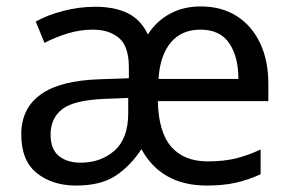

<svg xmlns="http://www.w3.org/2000/svg" viewBox="-20 -566 904 596"><path d="M603 -546Q668 -546 715 -516Q762 -486 787.5 -432Q813 -378 813 -306V-252H470Q472 -156 511.5 -110.5Q551 -65 625 -65Q675 -65 713 -74.5Q751 -84 789 -102V-25Q749 -7 710.5 1.5Q672 10 622 10Q481 10 419 -103Q385 -51 339 -20.5Q293 10 216 10Q143 10 94.5 -28.5Q46 -67 46 -149Q46 -229 106 -272.5Q166 -316 290 -320L380 -323V-357Q380 -422 349.5 -448Q319 -474 268 -474Q228 -474 189.5 -462Q151 -450 118 -433L91 -499Q126 -519 176 -532Q226 -545 275 -545Q337 -545 377.5 -524.5Q418 -504 439 -459Q465 -500 507 -523Q549 -546 603 -546ZM602 -474Q544 -474 510.5 -434.5Q477 -395 472 -321H720Q720 -390 691.5 -432Q663 -474 602 -474ZM303 -259Q209 -255 173 -227Q137 -199 137 -148Q137 -103 162.5 -82Q188 -61 230 -61Q293 -61 335.5 -98.5Q378 -136 378 -214V-262Z"/></svg>

Font: Noto Sans Grantha
Style: Regular
Weight: 400
Designer: Monotype Design Team
Foundry: Monotype Imaging Inc.
Version: Version 2.003; ttfautohint (v1.8.4.7-5d5b)